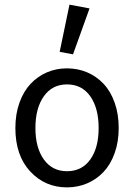

<svg xmlns="http://www.w3.org/2000/svg" viewBox="-20 -791 575 823"><path d="M267.1 12.2Q172.9 12.2 109.4 -56.2Q45.9 -124.5 45.9 -242.2Q45.9 -302.2 63.5 -351.1Q81.1 -399.9 111.3 -431.9Q141.6 -463.9 181.4 -481Q221.2 -498 267.1 -498Q313 -498 353.3 -481Q393.6 -463.9 423.8 -431.9Q454.1 -399.9 471.4 -351.1Q488.8 -302.2 488.8 -242.2Q488.8 -183.1 471.4 -134.5Q454.1 -85.9 423.8 -54Q393.6 -22 353.3 -4.9Q313 12.2 267.1 12.2ZM267.1 -57.1Q331.1 -57.1 366.9 -107.2Q402.8 -157.2 402.8 -242.2Q402.8 -327.6 366.9 -378.4Q331.1 -429.2 267.1 -429.2Q204.1 -429.2 168 -378.4Q131.8 -327.6 131.8 -242.2Q131.8 -157.7 168 -107.4Q204.1 -57.1 267.1 -57.1ZM293 -558.1 235.8 -568.8 277.8 -771 363.8 -754.9Z"/></svg>

Font: Source Sans Pro
Style: Regular
Weight: 400
Designer: Paul D. Hunt
Foundry: Adobe Systems Incorporated
Version: Version 3.006;hotconv 1.0.111;makeotfexe 2.5.65597